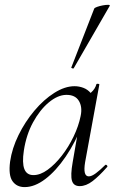

<svg xmlns="http://www.w3.org/2000/svg" viewBox="-20 -751 474 784"><path d="M80.6 13Q48.2 13 31.1 -11.1Q14 -35.2 21.2 -91Q29 -145.2 55.7 -199.5Q82.4 -253.8 120.5 -299.1Q158.6 -344.4 201.7 -371.7Q244.8 -399 284.4 -399Q302.8 -399 320.6 -392.3Q338.4 -385.6 351.1 -370.3Q363.8 -355 365.8 -330.4L323.4 -357Q335.6 -359 352.1 -373.4Q368.6 -387.8 373.6 -407Q375.6 -410 381.1 -408.8Q386.6 -407.6 385.6 -405.6L327.6 -89Q317.8 -30.8 342.6 -30.8Q354.2 -30.8 371.4 -43.5Q388.6 -56.2 409.4 -77Q412.4 -80 416.4 -76Q420.4 -72 417.4 -69Q384.8 -32 358.1 -11.5Q331.4 9 305.4 9Q280.6 9 273.9 -12.9Q267.2 -34.8 276.8 -89L301 -229L318 -246Q288.4 -170.4 248.4 -111.6Q208.4 -52.8 165 -19.9Q121.6 13 80.6 13ZM116.6 -36Q144.6 -36 174.6 -57.8Q204.6 -79.6 232.3 -115.2Q260 -150.8 280.5 -193.5Q301 -236.2 309.2 -277Q317.2 -314 302 -339.2Q286.8 -364.4 249.6 -363.6Q215.2 -362.8 179 -332.6Q142.8 -302.4 115 -251.6Q87.2 -200.8 77.4 -136Q69.8 -85.8 79.4 -60.9Q89 -36 116.6 -36ZM281.4 -473Q280.4 -470 274.9 -472Q269.4 -474 271.4 -476L364.8 -716Q366.6 -719.4 376.7 -723Q386.8 -726.6 399.6 -729Q412.4 -731.4 421.3 -731.3Q430.2 -731.2 428 -727Z"/></svg>

Font: Cormorant Light
Style: Italic
Weight: 300
Italic angle: -10°
Designer: Christian Thalmann (Catharsis Fonts)
Foundry: Catharsis Fonts
Version: Version 4.000